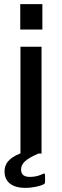

<svg xmlns="http://www.w3.org/2000/svg" viewBox="-20 -743 298 929"><path d="M185 -723H78V-600H185ZM186 99C174 105 153 113 126 113C95 113 82 101 82 77C82 47 106 26 166 0H181V-517H79V-1C19 23 2 52 2 87C2 136 37 166 102 166C140 166 175 157 191 149C196 146 198 143 198 137V105C198 97 195 94 186 99Z"/></svg>

Font: United Sans Medium
Style: Regular
Weight: 500
Designer: Pablo Impallari, Rodrigo Fuenzalida (Modified by Dan O. Williams)
Version: Version 1.000;PS 001.000;hotconv 1.0.88;makeotf.lib2.5.64775